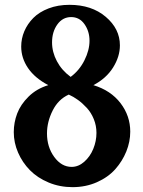

<svg xmlns="http://www.w3.org/2000/svg" viewBox="-20 -770 591 796"><path d="M276.9 -78.1Q305.2 -78.1 329.3 -99.4Q353.5 -120.6 366.7 -152.8Q379.9 -185.1 379.9 -219.2Q379.9 -249 368.9 -276.1Q357.9 -303.2 339.8 -322.8Q321.8 -342.3 303.2 -355.7Q284.7 -369.1 265.1 -377.9Q221.7 -358.4 198.2 -311.5Q174.8 -264.6 174.8 -216.8Q174.8 -160.6 204.8 -119.4Q234.9 -78.1 276.9 -78.1ZM280.8 5.9Q227.5 5.9 181.4 -13.4Q135.3 -32.7 104 -64.5Q72.8 -96.2 54.9 -137.5Q37.1 -178.7 37.1 -222.2Q37.1 -262.2 51.3 -299.6Q65.4 -336.9 98.6 -369.6Q131.8 -402.3 180.2 -417Q124.5 -446.3 96.2 -487.8Q67.9 -529.3 67.9 -577.1Q67.9 -609.9 80.8 -640.4Q93.8 -670.9 118.2 -695.6Q142.6 -720.2 181.4 -735.1Q220.2 -750 268.1 -750Q359.9 -750 418.5 -700.2Q477.1 -650.4 477.1 -582Q477.1 -535.2 448.7 -490Q420.4 -444.8 367.2 -417Q439.5 -395 479.7 -342.3Q520 -289.6 520 -224.1Q520 -182.6 503.7 -142.1Q487.3 -101.6 457.8 -68.4Q428.2 -35.2 381.8 -14.6Q335.4 5.9 280.8 5.9ZM272.9 -451.2Q309.1 -478 330.1 -520Q351.1 -562 351.1 -601.1Q351.1 -640.1 330.3 -669.7Q309.6 -699.2 274.9 -699.2Q239.7 -699.2 217.8 -668.7Q195.8 -638.2 195.8 -594.2Q195.8 -554.2 215.8 -516.4Q235.8 -478.5 272.9 -451.2Z"/></svg>

Font: Lobster Two
Style: Bold
Weight: 700
Designer: Pablo Impallari
Foundry: Pablo Impallari. www.impallari.com
Version: Version 1.006